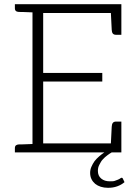

<svg xmlns="http://www.w3.org/2000/svg" viewBox="-20 -727 662 916"><path d="M566 125C565 122 563 121 560 121C558 121 557 122 554 124C552 126 547 128 543 130C539 132 533 134 527 136C521 138 513 138 504 138C487 138 474 134 463 125C452 116 447 104 447 88C447 78 449 68 454 59C459 50 463 41 470 34C477 26 484 20 492 14C500 8 506 4 513 0H559V-43V-147H534C518 -147 514 -137 513 -122C513 -116 511 -82 509 -43H186V-338H468V-379H186V-665H509C511 -626 513 -591 513 -585C514 -570 518 -561 534 -561H559V-665V-707H135H51V-688C51 -675 58 -671 70 -670C76 -670 94 -670 135 -668V-40C94 -38 76 -38 70 -38C58 -37 51 -33 51 -20V0H135H478C469 6 461 12 453 19C445 26 437 34 431 42C425 50 420 60 416 69C412 78 410 88 410 98C410 120 419 137 434 150C449 162 470 169 495 169C511 169 525 167 539 162C553 157 565 150 574 142Z"/></svg>

Font: SVN-Aleo
Style: Light
Weight: 300
Designer: Alessio Laiso
Version: Version 1.2.2